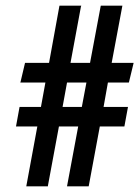

<svg xmlns="http://www.w3.org/2000/svg" viewBox="-20 -569 493 680"><path d="M452.6 -343.4 436.8 -278.2 436.3 -276.7H434.8H362.2L346.8 -190.2H430.3H433.3L432.8 -187.7L420.9 -123L420.5 -121H418.5H333.5L294.5 88.9L294 90.9H292H220.4H217.4L217.9 87.9L256.9 -121H188.7L149.7 88.9V90.9H147.2H76.1H73.1L73.6 87.9L112.2 -121H39.5H36.6L37.1 -123.5L48.9 -188.2L49.4 -190.2H51.4H125L140.8 -276.7H55.3H51.9L52.9 -279.6L68.2 -344.4L68.7 -346.3H70.7H153.7L190.2 -546.9L190.7 -548.9H192.7H264.8H267.8L267.3 -546.9L266.8 -546.4L229.7 -346.3H298.9L336.5 -546.9L337 -548.9H338.9H410.6H413.5L413 -546.4L375.5 -346.3H450.1H453.1ZM286.1 -276.7H217.4L201.6 -190.2H269.8Z"/></svg>

Font: RIT Uroob
Style: 

Weight: 700
Designer: Hussain K H
Foundry: RIT
Version: 2.1.1